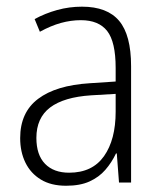

<svg xmlns="http://www.w3.org/2000/svg" viewBox="-20 -561 498 590"><path d="M231.9 -540.5Q309.6 -540.5 346.2 -496.8Q382.8 -453.1 382.8 -357.9V0H345.7L338.9 -89.4H336.4Q323.2 -61.5 303.7 -39.1Q284.2 -16.6 255.1 -3.4Q226.1 9.8 183.1 9.8Q136.7 9.8 105.5 -9.3Q74.2 -28.3 58.1 -61.3Q42 -94.2 42 -136.7Q42 -215.8 97.2 -257.3Q152.3 -298.8 255.4 -305.2L335.4 -310.5V-352.1Q335.4 -432.6 309.3 -465.8Q283.2 -499 228.5 -499Q198.2 -499 167.2 -490.5Q136.2 -481.9 102.5 -463.4L86.4 -502.4Q118.7 -520 155.8 -530.3Q192.9 -540.5 231.9 -540.5ZM335.4 -272.5 260.3 -268.1Q176.3 -262.7 134 -230.7Q91.8 -198.7 91.8 -137.2Q91.8 -85 118.4 -57.6Q145 -30.3 192.4 -30.3Q263.7 -30.3 299.6 -81.1Q335.4 -131.8 335.4 -217.8Z"/></svg>

Font: Open Sans SemiCondensed Light
Style: Regular
Weight: 300
Width: 4
Designer: Monotype Design Team
Foundry: Monotype Imaging Inc.
Version: Version 3.000